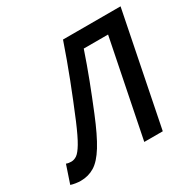

<svg xmlns="http://www.w3.org/2000/svg" viewBox="-194 -807 977 971"><g transform="rotate(-30 295.0 -322.0)"><path d="M11 10Q-2 10 -18.5 7.5Q-35 5 -46 1L-11 -103Q1 -98 18 -98Q35 -98 51 -109Q67 -120 88 -155Q109 -190 140 -263Q181 -361 218 -456.5Q255 -552 290 -654H626L495 0H387L500 -562H358Q331 -482 301.5 -405Q272 -328 240 -250Q198 -147 163 -90.5Q128 -34 92 -12Q56 10 11 10Z"/></g></svg>

Font: Source Sans 3 Semibold
Style: Italic
Weight: 600
Italic angle: -11°
Designer: Paul D. Hunt
Foundry: Adobe
Version: Version 3.052;hotconv 1.1.0;makeotfexe 2.6.0